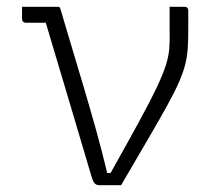

<svg xmlns="http://www.w3.org/2000/svg" viewBox="-20 -546 640 566"><path d="M115 -479H103Q87 -479 80 -479Q73 -479 56 -479Q51 -479 48 -482Q45 -485 45 -490Q45 -499 45 -508Q45 -517 45 -526Q67 -526 82.5 -526Q98 -526 113.5 -526Q129 -526 150 -526Q153 -526 155 -525Q157 -524 158 -520Q175 -462 192.5 -404Q210 -346 227.5 -287Q245 -228 262.5 -165.5Q280 -103 296 -36H306Q357 -127 390 -187.5Q423 -248 441.5 -287Q460 -326 468.5 -352.5Q477 -379 479 -402.5Q481 -426 480 -457Q480 -470 480 -485.5Q480 -501 480 -514V-526Q491 -526 502 -526Q513 -526 523 -526Q527 -526 529.5 -525Q532 -524 533.5 -521.5Q535 -519 535 -514V-458Q535 -428 533.5 -404.5Q532 -381 526.5 -358Q521 -335 508.5 -306Q496 -277 474 -237Q452 -197 418.5 -139.5Q385 -82 337 0Q318 0 303 0Q288 0 274 0Q265 0 260 -4.5Q255 -9 250 -25Q234 -79 217.5 -134.5Q201 -190 184 -247.5Q167 -305 149.5 -363Q132 -421 115 -479Z"/></svg>

Font: Recursive Sans Linear Light
Style: Regular
Weight: 300
Version: Version 1.085